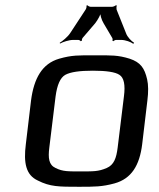

<svg xmlns="http://www.w3.org/2000/svg" viewBox="-20 -706 608 736"><path d="M545 -321C549 -353 549 -380 544 -402C534 -445 519 -467 477 -481C432 -495 407 -494 344 -494C281 -494 256 -495 207 -481C141 -462 110 -405 99 -321L79 -153C70 -82 79 -35 125 -14C172 10 206 10 282 10C343 10 371 10 419 -3C484 -21 515 -72 525 -153L545 -321ZM431 -140C426 -100 417 -74 389 -62C357 -48 336 -49 289 -49C242 -49 221 -48 193 -62C167 -74 164 -100 169 -140L193 -336C199 -381 211 -408 230 -419C250 -430 285 -435 336 -435C387 -435 422 -430 438 -419C455 -408 461 -381 455 -336L431 -140ZM261 -553H280C283 -553 289 -550 289 -548L294 -550C293 -552 295 -559 297 -561L345 -617C355 -630 367 -651 368 -663H364C363 -651 369 -630 377 -617L410 -561C412 -559 412 -552 411 -550L414 -548C416 -550 422 -553 425 -553H444C461 -553 482 -545 491 -538L494 -542C484 -548 468 -564 463 -579L427 -669C426 -673 426 -682 428 -684L425 -686C423 -684 414 -680 410 -680H327C323 -680 316 -684 315 -686L311 -684C313 -682 311 -673 308 -669L249 -579C239 -564 219 -548 209 -542L210 -539C221 -545 244 -553 261 -553Z"/></svg>

Font: Gamestation Storm Oblique 
Style: Italic
Weight: 400
Designer: Jonas Hecksher
Foundry: Jonas Hecksher, Playtypeª, e-types AS
Version: Version 1.003